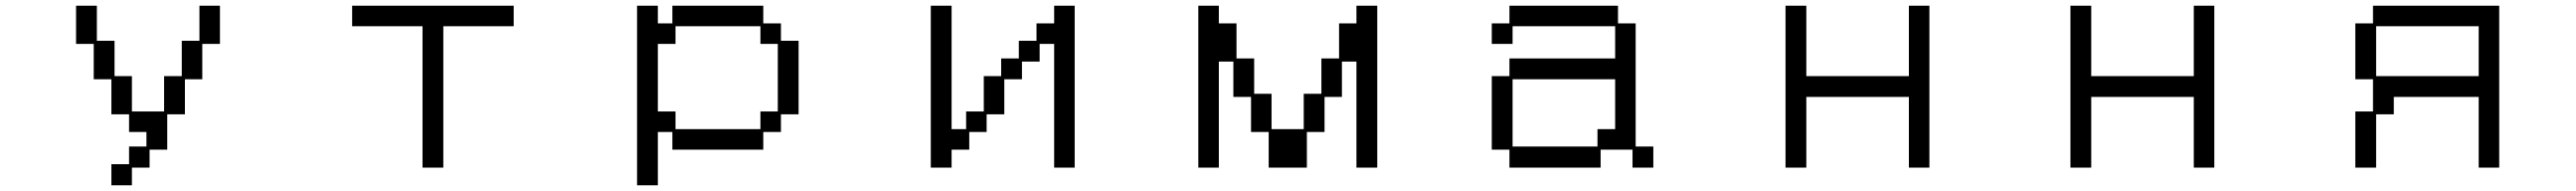

<svg xmlns="http://www.w3.org/2000/svg" viewBox="-20 -560 9040 670"><path d="M433 16V-46H494V-97H433V-159H371V-282H309V-406H247V-540H320V-417H382V-293H443V-169H556V-293H618V-417H680V-540H752V-406H690V-282H629V-159H567V-35H505V28H443V90H371V16Z M1463 -468H1216V-540H1783V-468H1536V28H1463Z M2216 -540H2289V-478H2340V-540H2659V-478H2721V-417H2783V-159H2721V-97H2659V-35H2340V-97H2289V90H2216ZM2351 -169V-107H2649V-169H2710V-406H2649V-468H2351V-406H2289V-169Z M3247 -540H3320V-107H3371V-169H3433V-293H3494V-355H3556V-417H3618V-478H3680V-540H3752V28H3680V-406H3629V-344H3567V-282H3505V-159H3443V-97H3382V-35H3320V28H3247Z M4186 -540H4258V-478H4320V-355H4382V-231H4443V-107H4556V-231H4618V-355H4680V-478H4741V-540H4814V28H4741V-344H4690V-220H4629V-97H4567V28H4433V-97H4371V-220H4309V-344H4258V28H4186Z M5216 -293H5278V-355H5649V-468H5289V-406H5216V-478H5278V-540H5659V-478H5721V-46H5783V28H5710V-35H5598V28H5278V-35H5216ZM5587 -46V-107H5649V-282H5289V-46Z M6247 -540H6320V-293H6680V-540H6752V28H6680V-220H6320V28H6247Z M7247 -540H7320V-293H7680V-540H7752V28H7680V-220H7320V28H7247Z M8247 -169H8309V-282H8247V-478H8309V-540H8752V28H8680V-220H8382V-159H8320V28H8247ZM8680 -293V-468H8320V-293Z"/></svg>

Font: DotGothic16
Style: Regular
Weight: 400
Designer: Fontworks Inc.
Foundry: Fontworks Inc.
Version: Version 1.100